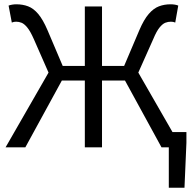

<svg xmlns="http://www.w3.org/2000/svg" viewBox="-20 -686 914 894"><path d="M766 188V0H740V-71H848V-21L839 188ZM6 0 206 -348 137 -505Q121 -541 107 -558Q93 -575 80.5 -580Q68 -585 55 -585Q50 -585 44.5 -584Q39 -583 35 -581L20 -660Q28 -663 37.5 -664.5Q47 -666 56 -666Q86 -666 111 -656.5Q136 -647 158 -621Q180 -595 201 -546L272 -379H375V-656H455V-379H558L629 -546Q650 -595 672.5 -621Q695 -647 720 -656.5Q745 -666 774 -666Q784 -666 793.5 -664.5Q803 -663 810 -660L796 -581Q792 -583 786.5 -584Q781 -585 776 -585Q762 -585 749.5 -580Q737 -575 723 -558Q709 -541 694 -505L624 -348L824 0H732L562 -311H455V0H375V-311H268L98 0Z"/></svg>

Font: Source Sans 3
Style: Regular
Weight: 400
Designer: Paul D. Hunt
Foundry: Adobe
Version: Version 3.046;hotconv 1.0.118;makeotfexe 2.5.65603